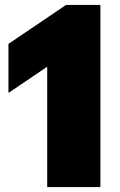

<svg xmlns="http://www.w3.org/2000/svg" viewBox="-20 -763 489 783"><path d="M172.5 0V-622L249.5 -543L14.5 -384V-584L249.5 -743H389.5V0Z"/></svg>

Font: Encode Sans Condensed Thin Black
Style: Regular
Weight: 900
Version: Version 3.002